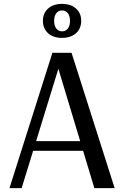

<svg xmlns="http://www.w3.org/2000/svg" viewBox="-20 -973 642 993"><path d="M29 0 251 -700H350L573 0H468L269 -660H295L92 0ZM126 -193V-243H438V-193ZM301 -777Q256 -777 229 -801Q202 -825 202 -865Q202 -905 229 -929Q256 -953 301 -953Q346 -953 373 -929Q400 -905 400 -865Q400 -839 388 -819Q376 -799 353.5 -788Q331 -777 301 -777ZM301 -811Q320 -811 331 -825.5Q342 -840 342 -865Q342 -890 331 -904.5Q320 -919 301 -919Q282 -919 271 -904.5Q260 -890 260 -865Q260 -840 271 -825.5Q282 -811 301 -811Z"/></svg>

Font: Sutasoma
Style: Regular
Weight: 400
Designer: Izhar Fathurrohim, Akbar Rohmanto, Arusyal Khofiqoini
Foundry: Kiwari Kolektiv
Version: Version 1.102